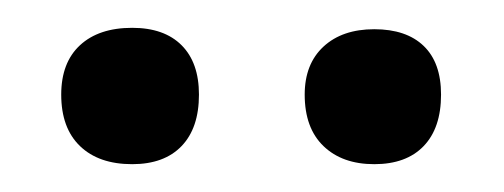

<svg xmlns="http://www.w3.org/2000/svg" viewBox="-20 -587 362 138"><path d="M24 -519Q24 -542 37.5 -554.5Q51 -567 75 -567Q98 -567 110.5 -554.5Q123 -542 123 -519Q123 -495 110.5 -482Q98 -469 75 -469Q51 -469 37.5 -482Q24 -495 24 -519ZM199 -519Q199 -541 212.5 -553.5Q226 -566 249 -566Q272 -566 284.5 -554Q297 -542 297 -519Q297 -495 284.5 -482Q272 -469 249 -469Q226 -469 212.5 -482Q199 -495 199 -519Z"/></svg>

Font: Cormorant Unicase SemiBold
Style: Regular
Weight: 600
Designer: Christian Thalmann (Catharsis Fonts)
Foundry: Catharsis Fonts
Version: Version 4.000